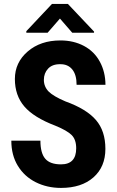

<svg xmlns="http://www.w3.org/2000/svg" viewBox="-20 -921 580 951"><path d="M357.4 -186.5Q357.4 -229.5 335 -252Q312.5 -274.4 254.4 -298.3Q147.5 -338.9 100.6 -393.6Q53.7 -448.2 53.7 -529.8Q53.7 -611.3 117.2 -666Q180.7 -720.7 279.3 -720.7Q344.7 -720.7 396 -693.4Q447.3 -666 474.6 -615.2Q502 -564.9 502.4 -501H359.4Q359.4 -550.8 337.9 -577.1Q316.4 -603.5 278.3 -603Q239.3 -603.5 218.3 -581.1Q197.3 -558.6 197.3 -525.4Q197.3 -492.2 220.7 -467.8Q244.1 -444.3 303.7 -418.9Q408.2 -381.3 455.1 -326.7Q502 -272.5 502 -183.6Q502 -94.7 442.9 -42.5Q383.8 9.8 282.2 9.8Q213.4 9.8 156.7 -18.6Q100.6 -46.9 68.4 -99.6Q36.1 -152.3 36.1 -224.1H180.2Q180.2 -162.6 204.1 -134.8Q228 -106.9 282.2 -106.9Q357.4 -106.9 357.4 -186.5ZM445.8 -758.8H337.9L276.9 -829.1L215.8 -758.8H110.4V-766.6L237.3 -901.4H316.4L445.8 -764.6Z"/></svg>

Font: RobotoCondensed-Bold
Style: Bold
Weight: 700
Designer: Google
Version: Version 2.001240; 2014